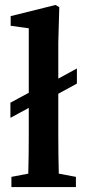

<svg xmlns="http://www.w3.org/2000/svg" viewBox="-20 -754 350 774"><path d="M26 0V-41L94 -54Q95 -93 95.5 -132Q96 -171 96 -210V-319L22 -279V-340L96 -380V-640L23 -650V-689L204 -734L219 -725L215 -583V-437L290 -478V-417L215 -376V-210Q215 -171 215.5 -132Q216 -93 217 -54L286 -41V0Z"/></svg>

Font: Source Serif 4 Semibold
Style: Regular
Weight: 600
Designer: Frank Grießhammer
Foundry: Adobe
Version: Version 4.005;hotconv 1.1.0;makeotfexe 2.6.0